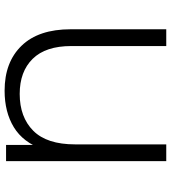

<svg xmlns="http://www.w3.org/2000/svg" viewBox="26 -772 746 839"><g transform="rotate(-90 399.5 -353.0)"><path d="M114.3 0V-700H185.3V-527.4L165.7 -538.9Q196.3 -625.6 262.5 -666Q328.8 -706.4 422.1 -706.4Q547.1 -706.4 618.8 -632.1Q690.6 -557.9 690.6 -417.5V0H617.3V-414.8Q617.3 -527.2 561.4 -583.8Q505.6 -640.4 408.1 -640.4Q306.7 -640.4 247.1 -581.1Q187.6 -521.8 187.6 -398.2V0Z"/></g></svg>

Font: Montserrat Alternates Thin
Style: Regular
Weight: 100
Designer: Julieta Ulanovsky
Foundry: Julieta Ulanovsky
Version: Version 9.000